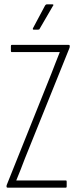

<svg xmlns="http://www.w3.org/2000/svg" viewBox="-20 -861 352 881"><path d="M15 0Q10 0 10 -5V-7Q10 -11 12 -15L216 -524Q226 -549 235 -573Q244 -597 254 -621V-622Q237 -622 218 -622Q199 -622 181 -622H34Q30 -622 30 -627V-650Q30 -655 34 -655H295Q300 -655 300 -650V-648Q300 -646 299.5 -643.5Q299 -641 298 -639L94 -133Q85 -108 75 -83.5Q65 -59 55 -34V-33Q74 -33 90 -33Q106 -33 124 -33H282Q286 -33 286 -28V-5Q286 0 282 0ZM134 -725Q132 -725 131 -726.5Q130 -728 131 -731L187 -836Q191 -841 194 -841H221Q224 -841 225 -839Q226 -837 223 -834L162 -729Q161 -725 155 -725Z"/></svg>

Font: Sofia Sans Extra Condensed ExtraLight
Style: Regular
Weight: 250
Designer: Botio Nikoltchev, Ani Petrova
Foundry: lettersoup
Version: Version 4.101